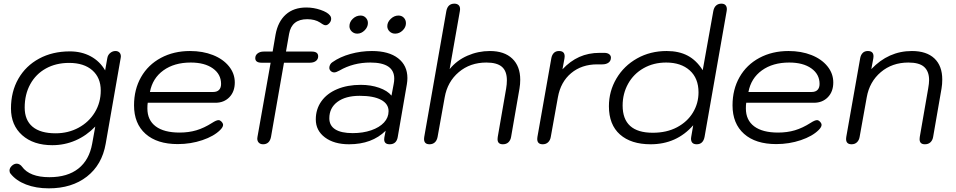

<svg xmlns="http://www.w3.org/2000/svg" viewBox="-20 -779 5230 1050"><path d="M38 171Q32 164 32 154Q32 140 44.5 128Q57 116 72 116Q80 116 88 121Q96 126 100 132Q142 190 250 190Q349 190 408.5 143Q468 96 484 7L501 -87Q453 -37 393 -11Q333 15 266 15Q163 15 101.5 -39.5Q40 -94 40 -186Q40 -278 80.5 -348.5Q121 -419 194 -458.5Q267 -498 362 -498Q426 -498 476 -471Q526 -444 555 -394L567 -462Q570 -479 583 -489.5Q596 -500 611 -500Q625 -500 633 -492Q641 -484 641 -470Q641 -465 640 -462L558 7Q538 122 455.5 186.5Q373 251 247 251Q177 251 122.5 230Q68 209 38 171ZM531 -284Q531 -354 485 -394.5Q439 -435 358 -435Q286 -435 231 -404.5Q176 -374 145.5 -318.5Q115 -263 115 -191Q115 -122 158 -86Q201 -50 284 -50Q353 -50 409.5 -80.5Q466 -111 498.5 -164.5Q531 -218 531 -284Z M713 -203Q713 -290 751.5 -357.5Q790 -425 860 -462.5Q930 -500 1019 -500Q1089 -500 1144.5 -478Q1200 -456 1232 -416.5Q1264 -377 1264 -328Q1264 -278 1234.5 -247.5Q1205 -217 1158 -217H788Q786 -206 786 -186Q786 -122 831.5 -88Q877 -54 962 -54Q1012 -54 1054 -66.5Q1096 -79 1140 -107Q1163 -122 1175 -122Q1183 -122 1190 -115Q1200 -105 1200 -96Q1200 -84 1184 -68Q1150 -34 1086.5 -12.5Q1023 9 952 9Q839 9 776 -47Q713 -103 713 -203ZM1146 -276Q1167 -276 1178 -287.5Q1189 -299 1189 -320Q1189 -373 1144 -405Q1099 -437 1023 -437Q933 -437 873.5 -394Q814 -351 800 -276Z M1791 -676Q1791 -663 1781 -652Q1771 -641 1761 -641Q1752 -641 1742 -648Q1732 -655 1730 -656Q1702 -674 1660 -674Q1575 -674 1561 -594L1544 -497H1685Q1720 -497 1720 -471Q1720 -455 1707.5 -445.5Q1695 -436 1674 -436H1533L1462 -30Q1458 -10 1447 0Q1436 10 1419 10Q1404 10 1395.5 1.5Q1387 -7 1387 -21Q1387 -27 1388 -30L1460 -436H1411Q1376 -436 1376 -461Q1376 -477 1389 -487Q1402 -497 1422 -497H1471L1487 -590Q1500 -661 1543 -699.5Q1586 -738 1655 -738Q1695 -738 1733 -725Q1771 -712 1784 -695Q1791 -687 1791 -676Z M1707 -126Q1707 -182 1737.5 -225Q1768 -268 1824 -291.5Q1880 -315 1953 -315Q2008 -315 2053.5 -299Q2099 -283 2121 -256L2133 -320Q2136 -335 2136 -349Q2136 -437 2005 -437Q1912 -437 1836 -393Q1818 -383 1808 -383Q1797 -383 1789 -390.5Q1781 -398 1781 -408Q1781 -417 1785.5 -425.5Q1790 -434 1798 -439Q1839 -468 1896.5 -484Q1954 -500 2014 -500Q2106 -500 2157 -460.5Q2208 -421 2208 -352Q2208 -336 2205 -318L2155 -29Q2148 10 2111 10Q2081 10 2081 -17Q2081 -24 2082 -28L2089 -64Q2014 10 1889 10Q1807 10 1757 -27.5Q1707 -65 1707 -126ZM2105 -171Q2105 -211 2064 -233Q2023 -255 1947 -255Q1870 -255 1825.5 -222Q1781 -189 1781 -132Q1781 -92 1813.5 -71.5Q1846 -51 1909 -51Q1965 -51 2010 -66.5Q2055 -82 2080 -109Q2105 -136 2105 -171ZM1891 -636Q1891 -659 1909.5 -676.5Q1928 -694 1952 -694Q1969 -694 1980.5 -682Q1992 -670 1992 -653Q1992 -631 1974 -613Q1956 -595 1934 -595Q1916 -595 1903.5 -607Q1891 -619 1891 -636ZM2098 -636Q2098 -658 2117 -676Q2136 -694 2159 -694Q2177 -694 2188.5 -682Q2200 -670 2200 -652Q2200 -630 2182 -612.5Q2164 -595 2141 -595Q2123 -595 2110.5 -607Q2098 -619 2098 -636Z M2299 -19Q2299 -26 2300 -30L2421 -719Q2429 -759 2465 -759Q2479 -759 2487.5 -751.5Q2496 -744 2496 -729Q2496 -723 2495 -719L2439 -401Q2478 -449 2536.5 -474.5Q2595 -500 2659 -500Q2738 -500 2781.5 -458.5Q2825 -417 2825 -343Q2825 -318 2821 -295L2775 -30Q2772 -12 2760.5 -1Q2749 10 2730 10Q2701 10 2701 -18Q2701 -26 2702 -30L2748 -295Q2752 -318 2752 -340Q2752 -390 2725 -413.5Q2698 -437 2640 -437Q2551 -437 2489 -384.5Q2427 -332 2412 -247L2373 -30Q2369 -10 2357.5 0Q2346 10 2329 10Q2299 10 2299 -19Z M2918 -19Q2918 -26 2919 -30L2995 -460Q2998 -478 3008.5 -489Q3019 -500 3037 -500Q3068 -500 3068 -471Q3068 -464 3067 -460L3056 -400Q3098 -445 3148 -467.5Q3198 -490 3260 -490H3284Q3302 -490 3311.5 -482.5Q3321 -475 3321 -464Q3321 -446 3308 -436.5Q3295 -427 3274 -427H3246Q3161 -427 3103.5 -379Q3046 -331 3031 -247L2992 -30Q2989 -12 2977.5 -1Q2966 10 2948 10Q2918 10 2918 -19Z M3310 -198Q3310 -280 3351 -349.5Q3392 -419 3464 -459.5Q3536 -500 3626 -500Q3693 -500 3741 -474.5Q3789 -449 3823 -395L3881 -719Q3885 -739 3896.5 -749Q3908 -759 3925 -759Q3940 -759 3947.5 -751Q3955 -743 3955 -729Q3955 -722 3954 -719L3833 -30Q3825 10 3790 10Q3759 10 3759 -21Q3759 -27 3760 -30L3771 -94Q3680 10 3538 10Q3431 10 3370.5 -43.5Q3310 -97 3310 -198ZM3800 -274Q3800 -351 3752 -394Q3704 -437 3623 -437Q3554 -437 3499.5 -406Q3445 -375 3415 -321Q3385 -267 3385 -202Q3385 -53 3550 -53Q3626 -53 3682.5 -83Q3739 -113 3769.5 -163.5Q3800 -214 3800 -274Z M3986 -203Q3986 -290 4024.5 -357.5Q4063 -425 4133 -462.5Q4203 -500 4292 -500Q4362 -500 4417.5 -478Q4473 -456 4505 -416.5Q4537 -377 4537 -328Q4537 -278 4507.5 -247.5Q4478 -217 4431 -217H4061Q4059 -206 4059 -186Q4059 -122 4104.5 -88Q4150 -54 4235 -54Q4285 -54 4327 -66.5Q4369 -79 4413 -107Q4436 -122 4448 -122Q4456 -122 4463 -115Q4473 -105 4473 -96Q4473 -84 4457 -68Q4423 -34 4359.5 -12.5Q4296 9 4225 9Q4112 9 4049 -47Q3986 -103 3986 -203ZM4419 -276Q4440 -276 4451 -287.5Q4462 -299 4462 -320Q4462 -373 4417 -405Q4372 -437 4296 -437Q4206 -437 4146.5 -394Q4087 -351 4073 -276Z M4607 -19Q4607 -26 4608 -30L4684 -460Q4687 -478 4697.5 -489Q4708 -500 4726 -500Q4757 -500 4757 -471Q4757 -464 4756 -460L4745 -401Q4839 -500 4967 -500Q5047 -500 5090 -459.5Q5133 -419 5133 -344Q5133 -318 5129 -295L5083 -30Q5080 -12 5068.5 -1Q5057 10 5038 10Q5009 10 5009 -18Q5009 -26 5010 -30L5056 -295Q5061 -323 5061 -341Q5061 -388 5034.5 -412.5Q5008 -437 4948 -437Q4859 -437 4797 -384.5Q4735 -332 4720 -247L4681 -30Q4678 -12 4666.5 -1Q4655 10 4637 10Q4607 10 4607 -19Z"/></svg>

Font: Kodchasan
Style: Italic
Weight: 400
Italic angle: -10°
Version: Version 1.000; ttfautohint (v1.6)